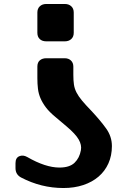

<svg xmlns="http://www.w3.org/2000/svg" viewBox="-20 -941 641 966"><path d="M213 -733Q192 -733 180 -744.5Q168 -756 168 -776V-878Q168 -898 180.5 -909.5Q193 -921 213 -921H306Q326 -921 338.5 -909.5Q351 -898 351 -878V-776Q351 -756 338.5 -744.5Q326 -733 306 -733ZM299 5Q187 5 86 -48Q58 -63 58 -95V-120Q58 -147 77 -155Q96 -163 117 -151Q209 -98 279 -98Q330 -98 355 -122Q380 -146 387 -185Q392 -211 376 -239Q360 -267 315 -305L257 -354Q228 -378 211 -400.5Q194 -423 184 -446Q174 -469 171 -494Q168 -519 168 -548V-606Q168 -627 180.5 -637.5Q193 -648 213 -648H305Q325 -648 337 -636.5Q349 -625 349 -606V-565Q349 -536 352 -515.5Q355 -495 365 -475.5Q375 -456 393 -434.5Q411 -413 440 -383Q485 -335 514 -294.5Q543 -254 543 -206Q543 -158 525.5 -119Q508 -80 476 -52.5Q444 -25 399 -10Q354 5 299 5Z"/></svg>

Font: OpenDyslexic3
Style: Bold
Weight: 700
Designer: Abelardo Gonzalez
Version: Version 1.000;PS 001.001;hotconv 1.0.56